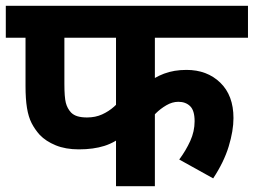

<svg xmlns="http://www.w3.org/2000/svg" viewBox="-20 -642 875 662"><path d="M514 -512V-313L482 -351Q511 -375 545.5 -388Q580 -401 623 -401Q694 -401 739.5 -357Q785 -313 785 -235Q785 -191 768.5 -137Q752 -83 715 -27L598 -92Q621 -123 636 -156Q651 -189 651 -224Q651 -261 635.5 -276Q620 -291 595 -291Q574 -291 553.5 -279Q533 -267 517 -251Q501 -235 493 -223L514 -308V0H380V-217L413 -181Q378 -151 340 -139Q302 -127 252 -127Q206 -127 172 -141Q138 -155 117 -177Q100 -196 89 -217.5Q78 -239 73 -270Q68 -301 68 -345V-512H0V-622H835V-512ZM202 -512V-353Q202 -307 207 -287.5Q212 -268 225 -254Q234 -245 247.5 -241Q261 -237 280 -237Q309 -237 332 -247.5Q355 -258 373 -274Q391 -290 404 -305L380 -220V-512Z"/></svg>

Font: Noto Sans Devanagari
Style: Bold
Weight: 700
Version: Version 2.003